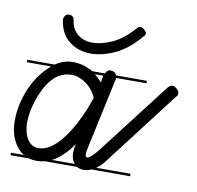

<svg xmlns="http://www.w3.org/2000/svg" viewBox="-62 -490 552 539"><g transform="rotate(10 214.5 -220.5)"><path d="M341 -14H231Q220 -9 209 -9Q198 -9 189 -14H98Q87 -11 75 -11Q63 -11 52 -14H0V-21H37Q27 -27 19 -37Q8 -50 1.5 -68.5Q-5 -87 -5 -112Q-5 -146 5.5 -179.5Q16 -213 34 -240Q50 -263 69 -279H0V-286H78Q101 -302 129 -302Q152 -302 173 -292Q179 -290 185 -286H221Q223 -289 225 -292Q229 -297 235 -297Q245 -297 249 -292Q252 -289 253 -286H341V-279H254V-275L209 -66Q207 -58 208 -51Q208 -46 212 -45Q216 -44 224 -51Q232 -58 241 -69L401 -277Q408 -285 414 -285Q420 -285 427 -279Q434 -273 434 -266Q434 -260 429 -256L269 -47Q257 -30 243 -21H341ZM192 -185Q196 -195 198 -200.5Q200 -206 202 -213Q192 -237 171.5 -251.5Q151 -266 131 -266Q101 -266 79.5 -244.5Q58 -223 43 -181Q30 -144 30 -112Q30 -100 33 -87.5Q36 -75 41.5 -66Q47 -57 55 -52Q63 -47 73 -47Q92 -47 109.5 -59.5Q127 -72 142 -92Q157 -112 170 -136.5Q183 -161 192 -185ZM79 -414Q79 -421 83 -426Q87 -431 94 -431Q107 -431 109 -417Q112 -393 129 -379Q146 -365 170 -365Q198 -365 228 -379Q258 -393 287 -426Q292 -432 297 -432Q302 -432 308.5 -426.5Q315 -421 315 -416Q315 -411 309 -406Q276 -367 240 -350.5Q204 -334 172 -334Q136 -334 110 -354.5Q84 -375 79 -414ZM172 -51Q172 -64 176 -77Q148 -37 117 -21H182Q172 -33 172 -51ZM215 -259Q215 -262 216 -268Q217 -273 218 -279H194Q205 -270 215 -259Z"/></g></svg>

Font: Gruenewald VA 3. Klasse
Style: Regular
Weight: 400
Designer: Peter Wiegel
Foundry: Peter Wiegel, nach dem Schriftentwurf von Dr. H. Gr¸newald
Version: Version 0.007